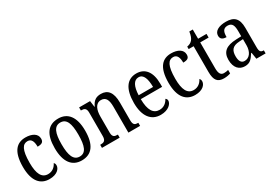

<svg xmlns="http://www.w3.org/2000/svg" viewBox="17 -1432 3128 2215"><g transform="rotate(-30 1581.0 -324.5)"><path d="M244 10C348 10 392 -45 392 -88C392 -107 386 -118 376 -126C356 -84 317 -48 258 -48C174 -48 137 -123 137 -266C137 -445 177 -497 240 -497C295 -497 310 -445 310 -383C367 -383 392 -398 392 -444C392 -510 327 -546 240 -546C130 -546 46 -479 46 -265C46 -70 128 10 244 10Z M674 10C808 10 878 -81 878 -269C878 -456 801 -546 677 -546C541 -546 472 -456 472 -269C472 -81 549 10 674 10ZM676 -41C594 -41 563 -119 563 -269C563 -418 593 -494 675 -494C757 -494 787 -418 787 -269C787 -119 758 -41 676 -41Z M946 0H1182V-41H1177C1139 -41 1111 -49 1111 -108V-321C1111 -405 1135 -484 1212 -484C1276 -484 1298 -432 1298 -346V0H1454V-41H1450C1412 -41 1387 -50 1387 -113V-349C1387 -486 1335 -546 1245 -546C1185 -546 1143 -524 1112 -454H1108L1097 -536H951V-495H956C993 -495 1022 -486 1022 -427V-113C1022 -50 992 -41 954 -41H946Z M1726 10C1833 10 1882 -50 1882 -90C1882 -108 1872 -119 1862 -124C1841 -83 1802 -47 1743 -47C1661 -47 1616 -114 1615 -263H1899V-305C1899 -463 1830 -546 1717 -546C1594 -546 1524 -452 1524 -264C1524 -90 1597 10 1726 10ZM1808 -314H1616C1620 -430 1654 -495 1718 -495C1783 -495 1807 -422 1808 -314Z M2184 10C2288 10 2332 -45 2332 -88C2332 -107 2326 -118 2316 -126C2296 -84 2257 -48 2198 -48C2114 -48 2077 -123 2077 -266C2077 -445 2117 -497 2180 -497C2235 -497 2250 -445 2250 -383C2307 -383 2332 -398 2332 -444C2332 -510 2267 -546 2180 -546C2070 -546 1986 -479 1986 -265C1986 -70 2068 10 2184 10Z M2569 10C2606 10 2639 2 2656 -5V-51C2637 -46 2620 -43 2597 -43C2556 -43 2536 -73 2536 -143V-487H2648V-536H2536V-659H2490C2482 -605 2471 -579 2453 -557C2435 -536 2411 -525 2382 -520V-487H2448V-145C2448 -30 2486 10 2569 10Z M2848 10C2920 10 2946 -31 2983 -87H2989L3003 0H3126V-41H3123C3085 -41 3071 -57 3071 -113V-372C3071 -499 3017 -546 2911 -546C2818 -546 2752 -513 2752 -450C2752 -408 2779 -388 2830 -388C2830 -452 2842 -497 2905 -497C2970 -497 2981 -447 2981 -373V-312L2911 -309C2780 -304 2717 -256 2717 -150C2717 -41 2774 10 2848 10ZM2874 -45C2829 -45 2809 -82 2809 -144C2809 -223 2839 -265 2931 -270L2982 -273V-191C2982 -106 2940 -45 2874 -45Z"/></g></svg>

Font: Noto Serif Lao Cond
Style: Regular
Weight: 400
Width: 3
Designer: Monotype Design Team
Foundry: Monotype Imaging Inc.
Version: Version 2.004